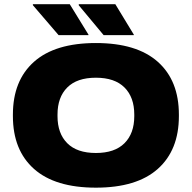

<svg xmlns="http://www.w3.org/2000/svg" viewBox="-20 -865 907 908"><path d="M433.5 22.5Q240.5 22.5 140.8 -66.2Q41 -155 41 -316V-323Q41 -484 140.8 -572.8Q240.5 -661.5 433.5 -661.5Q626.5 -661.5 726.2 -572.8Q826 -484 826 -323V-316Q826 -155 726.2 -66.2Q626.5 22.5 433.5 22.5ZM433.5 -141.5Q522.5 -141.5 568.8 -187.8Q615 -234 615 -315.5V-323.5Q615 -405 568.8 -451.2Q522.5 -497.5 433.5 -497.5Q344 -497.5 298 -451.2Q252 -405 252 -323.5V-315.5Q252 -234 298 -187.8Q344 -141.5 433.5 -141.5ZM310 -845 398.5 -701V-699H257L135.5 -840.5V-845ZM525.5 -845 613 -701V-699H470L352.5 -840V-845Z"/></svg>

Font: Anek Latin Expanded ExtraBold
Style: Regular
Weight: 800
Width: 7
Designer: Yesha Goshar
Foundry: Ek Type
Version: Version 1.003